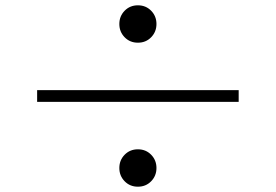

<svg xmlns="http://www.w3.org/2000/svg" viewBox="-20 -730 1040 724"><path d="M500 -167Q530 -167 550 -146.5Q570 -126 570 -96.5Q570 -67 550 -46.5Q530 -26 500 -26Q470 -26 450 -46.5Q430 -67 430 -96.5Q430 -126 450 -146.5Q470 -167 500 -167ZM120 -346V-390H880V-346ZM500 -710Q530 -710 550 -689.5Q570 -669 570 -639.5Q570 -610 550 -589.5Q530 -569 500 -569Q470 -569 450 -589.5Q430 -610 430 -639.5Q430 -669 450 -689.5Q470 -710 500 -710Z"/></svg>

Font: GenRyuMin TW M
Style: Regular
Weight: 500
Version: Version 1.501;PS 1;hotconv 16.6.51;makeotf.lib2.5.65220